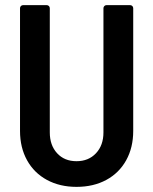

<svg xmlns="http://www.w3.org/2000/svg" viewBox="-20 -720 597 748"><path d="M58 -210V-688Q58 -693 61.5 -696.5Q65 -700 70 -700H162Q167 -700 170.5 -696.5Q174 -693 174 -688V-204Q174 -154 202.5 -123Q231 -92 278 -92Q325 -92 354 -123Q383 -154 383 -204V-688Q383 -693 386.5 -696.5Q390 -700 395 -700H487Q492 -700 495.5 -696.5Q499 -693 499 -688V-210Q499 -145 471.5 -95.5Q444 -46 394 -19Q344 8 278 8Q213 8 163 -19Q113 -46 85.5 -95.5Q58 -145 58 -210Z"/></svg>

Font: Barlow Semi Condensed SemiBold
Style: Regular
Weight: 600
Width: 4
Designer: Jeremy Tribby
Foundry: Tribby Type
Version: Version 1.408